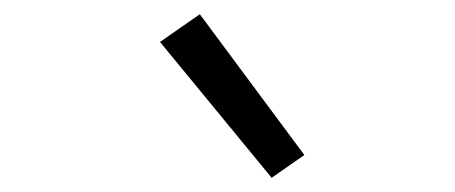

<svg xmlns="http://www.w3.org/2000/svg" viewBox="-20 -817 640 270"><path d="M362 -567 205 -758 261 -797 408 -599Z"/></svg>

Font: Iosevka Curly LtExObl
Style: Regular
Weight: 300
Width: 7
Italic angle: -9°
Monospace: yes
Designer: Belleve Invis
Foundry: Belleve Invis
Version: Version 11.1.0; ttfautohint (v1.8.3)